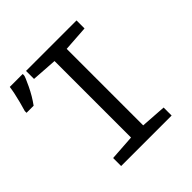

<svg xmlns="http://www.w3.org/2000/svg" viewBox="-231 -867 1019 1019"><g transform="rotate(-45 278.0 -357.5)"><path d="M488.8 0H109.9V-60.1L253.9 -69.8V-644L109.9 -653.8V-713.9H488.8V-653.8L345.2 -644V-69.8L488.8 -60.1ZM-45.4 -567.9 -30.8 -620.1Q-16.1 -675.8 -11.2 -714.8H85.9V-704.6Q85.9 -696.8 61.8 -646Q37.6 -595.2 7.8 -554.7H-45.4Z"/></g></svg>

Font: Apple Sans Adjectives
Style: Regular
Weight: 400
Monospace: yes
Foundry: Apple Sans Adjectives
Version: Version 0.01